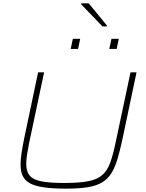

<svg xmlns="http://www.w3.org/2000/svg" viewBox="-20 -1121 875 1149"><path d="M373 8Q273 8 213.5 -5Q154 -18 128.5 -49Q103 -80 103 -134Q103 -166 109 -205.5Q115 -245 125 -294L208 -688H244L154 -264Q147 -227 142 -196Q137 -165 137 -140Q137 -96 157 -71Q177 -46 226.5 -36Q276 -26 363 -26Q454 -26 508 -36.5Q562 -47 592 -73.5Q622 -100 639 -146Q656 -192 671 -264L761 -688H797L714 -294Q699 -223 683.5 -171Q668 -119 646.5 -84.5Q625 -50 591 -29.5Q557 -9 504 -0.5Q451 8 373 8ZM634 -828 647 -889H691L678 -828ZM403 -828 416 -889H460L447 -828ZM593 -963 465 -1096 466 -1101H511L620 -968L619 -963Z"/></svg>

Font: Saira Expanded Thin
Style: Italic
Weight: 250
Width: 7
Italic angle: -12°
Designer: Hector Gatti with collaboration of the Omnibus-Type team
Foundry: Omnibus-Type
Version: Version 1.101